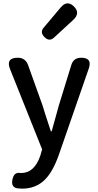

<svg xmlns="http://www.w3.org/2000/svg" viewBox="-20 -894 584 1144"><path d="M112 230Q100 230 82 228Q43 220 55 172Q65 129 103 137Q104 137 105 137Q185 137 220 34L231 -4L40 -482Q13 -550 86 -550Q131 -550 147 -507L233 -267Q240 -247 253 -203Q273 -142 283 -112H288L331 -267L405 -507Q418 -550 464 -550Q531 -550 509 -486L430 -258L329 33Q294 130 248 176Q194 230 112 230ZM241 -730 342 -850Q380 -895 420 -856Q460 -817 418 -777L367 -730L302 -670Q274 -644 245 -673Q216 -702 241 -730Z"/></svg>

Font: GenSenRounded JP M
Style: Regular
Weight: 500
Version: Version 1.501;PS 1;hotconv 16.6.51;makeotf.lib2.5.65220